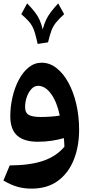

<svg xmlns="http://www.w3.org/2000/svg" viewBox="-20 -824 530 1128"><path d="M262.2 -575.2 201.2 -565.9Q192.9 -604 185.8 -628.4Q178.7 -652.8 169.2 -670.2Q159.7 -687.5 144.5 -703.6Q129.4 -719.7 105 -740.7L139.6 -804.2Q167 -775.9 184.1 -753.9Q201.2 -731.9 211.9 -708.5Q222.7 -685.1 231 -651.4Q239.7 -683.6 250.5 -706.8Q261.2 -730 278.1 -752.2Q294.9 -774.4 321.8 -804.2L356.9 -740.7Q325.2 -711.9 308.3 -690.7Q291.5 -669.4 282 -643.8Q272.5 -618.2 262.2 -575.2ZM165 284.2Q123.5 284.2 85.7 274.2Q47.9 264.2 0 236.8L37.1 147.9Q158.2 147 234.6 120.6Q311 94.2 358.4 38.1Q357.9 13.2 355 -12.7Q322.3 -2.9 283.4 2.9Q244.6 8.8 201.7 8.8Q122.1 8.8 81.3 -27.1Q40.5 -63 40.5 -140.6Q40.5 -197.8 53.5 -253.7Q66.4 -309.6 90.6 -355.2Q114.7 -400.9 148.7 -428.2Q182.6 -455.6 224.6 -455.6Q271.5 -455.6 311.5 -424.6Q351.6 -393.6 381.6 -338.9Q411.6 -284.2 428.2 -212.9Q444.8 -141.6 444.8 -61Q444.8 36.6 413.3 115Q381.8 193.4 319.8 238.8Q257.8 284.2 165 284.2ZM331.1 -145Q314.5 -225.1 280 -272.5Q245.6 -319.8 203.6 -319.8Q182.1 -319.8 164.8 -301.3Q147.5 -282.7 137.5 -254.2Q127.4 -225.6 127.4 -195.3Q127.4 -160.2 150.1 -148.4Q172.9 -136.7 218.8 -136.7Q245.6 -136.7 275.4 -138.7Q305.2 -140.6 331.1 -145Z"/></svg>

Font: Pinar Bold
Style: Regular
Weight: 700
Designer: Amin Abedi
Version: Version 3.000